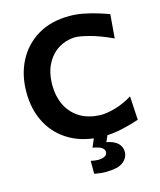

<svg xmlns="http://www.w3.org/2000/svg" viewBox="-147 -909 1050 1257"><g transform="rotate(-15 377.5 -281.0)"><path d="M458.5 14.2Q330.6 14.2 237.5 -37.4Q144.5 -88.9 94.2 -180.9Q43.9 -272.9 43.9 -394Q43.9 -513.2 92.3 -605.7Q140.6 -698.2 230.2 -751.5Q319.8 -804.7 444.3 -804.7Q492.2 -804.7 540 -795.2Q587.9 -785.6 631.1 -772.5Q674.3 -759.3 707 -747.1L693.8 -585.9Q606 -626.5 540.5 -643.6Q475.1 -660.6 442.4 -660.6Q382.3 -658.7 331.8 -627.7Q281.2 -596.7 250.5 -537.8Q219.7 -479 219.7 -394Q219.7 -321.3 248.5 -260.7Q277.3 -200.2 335 -163.8Q392.6 -127.4 478.5 -125.5Q523.4 -125.5 582.3 -143.3Q641.1 -161.1 692.4 -193.8L701.7 -32.7Q652.3 -15.6 587.4 -0.7Q522.5 14.2 458.5 14.2ZM409.2 243.7Q391.1 243.7 369.1 240.7Q347.2 237.8 334.5 235.4V147.5Q342.8 149.9 358.2 152.1Q373.5 154.3 385.7 154.3Q446.3 151.4 446.3 116.7Q446.3 101.1 430.4 88.4Q414.6 75.7 368.2 67.4L408.7 -28.3H489.7V0L465.3 55.7Q517.6 65.9 541.5 89.8Q565.4 113.8 565.4 147Q565.4 187 530.8 215.3Q496.1 243.7 409.2 243.7Z"/></g></svg>

Font: Pinar-DS2-FD Bold
Style: Regular
Weight: 700
Designer: Amin Abedi
Version: Version 3.000